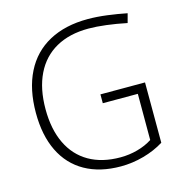

<svg xmlns="http://www.w3.org/2000/svg" viewBox="-107 -811 881 920"><g transform="rotate(-15 334.0 -350.5)"><path d="M381.3 10.7Q277.8 10.7 204.1 -30.8Q130.4 -72.3 91.8 -151.4Q53.2 -230.5 53.2 -341.8Q53.2 -459 95 -542.2Q136.7 -625.5 216.8 -668.9Q296.9 -712.4 409.2 -712.4Q454.1 -712.4 504.9 -705.8Q555.7 -699.2 601.6 -689.9L589.4 -644.5Q537.6 -655.3 488.3 -661.4Q439 -667.5 400.4 -667.5Q306.2 -667.5 239.3 -629.9Q172.4 -592.3 137.5 -520.5Q102.5 -448.7 102.5 -347.2Q102.5 -247.6 136.5 -176.8Q170.4 -106 234.9 -68.8Q299.3 -31.7 390.6 -31.7Q434.1 -31.7 475.3 -43Q516.6 -54.2 548.8 -75.2V-304.2H375V-348.1H596.2L596.7 -48.8Q551.3 -20.5 494.9 -4.9Q438.5 10.7 381.3 10.7Z"/></g></svg>

Font: DavidDev Light
Style: Regular
Weight: 300
Designer: David.dev
Foundry: David.dev
Version: Version 1.001;FEAKit 1.0